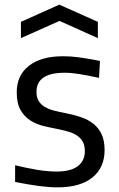

<svg xmlns="http://www.w3.org/2000/svg" viewBox="-20 -795 511 826"><path d="M70 -701 235 -775 401 -701V-631L236 -705L70 -631ZM228 11Q192 11 150 5.5Q108 0 45 -12V-84Q95 -72 139.5 -64.5Q184 -57 224 -57Q284 -57 314.5 -80Q345 -103 345 -145Q345 -168 337 -183.5Q329 -199 314 -210Q299 -221 278 -227.5Q257 -234 232 -239Q201 -245 169 -252.5Q137 -260 111 -276.5Q85 -293 68.5 -321.5Q52 -350 52 -398Q52 -471 104.5 -512Q157 -553 251 -553Q268 -553 284 -552Q300 -551 318 -548.5Q336 -546 358 -542.5Q380 -539 410 -533L406 -460Q355 -471 321 -476.5Q287 -482 258 -482Q137 -482 137 -400Q137 -376 146.5 -360.5Q156 -345 173 -335Q190 -325 213 -319Q236 -313 263 -308Q299 -301 329.5 -290.5Q360 -280 382.5 -262Q405 -244 417.5 -216.5Q430 -189 430 -149Q430 -74 377.5 -31.5Q325 11 228 11Z"/></svg>

Font: Encode Sans
Style: Regular
Weight: 400
Designer: Pablo Impallari, Andres Torresi
Foundry: Pablo Impallari, Andres Torresi
Version: Version 1.000; ttfautohint (v1.00) -l 8 -r 50 -G 200 -x 14 -